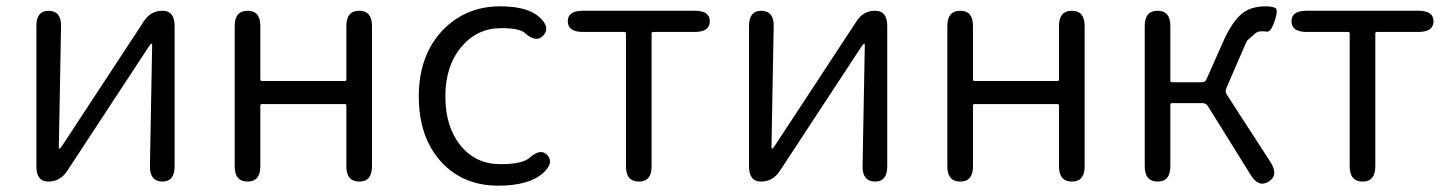

<svg xmlns="http://www.w3.org/2000/svg" viewBox="-20 -574 4581 607"><path d="M133 0Q95 0 95 -48V-492Q95 -540 134 -540Q174 -539 173 -491L166 -109Q166 -104 168 -104Q170 -104 177 -114L435 -507Q456 -540 494 -540Q532 -540 532 -492V-48Q532 0 493 0Q453 -1 454 -49L461 -431Q461 -436 459 -436Q457 -436 450 -426L192 -33Q170 0 133 0Z M763 0Q722 0 722 -48V-492Q722 -540 763 -540Q803 -540 803 -492V-323Q803 -318 808 -318H1070Q1075 -318 1075 -323V-492Q1075 -540 1116 -540Q1156 -540 1156 -492V-48Q1156 0 1116 0Q1075 0 1075 -48V-240Q1075 -245 1070 -245H808Q803 -245 803 -240V-48Q803 0 763 0Z M1555 13Q1445 13 1376 -61Q1304 -139 1304 -269.5Q1304 -400 1381 -480Q1454 -554 1561 -554Q1648 -554 1685 -520Q1721 -488 1698 -462Q1675 -437 1639 -470Q1622 -485 1564 -485Q1488 -485 1438 -425Q1388 -365 1388 -269Q1388 -173 1436 -114Q1484 -55 1562 -55Q1631 -55 1654 -75Q1690 -107 1711 -83Q1732 -59 1697 -27Q1652 13 1555 13Z M2000 0Q1959 0 1959 -48V-468Q1959 -473 1954 -473H1823Q1775 -473 1775 -507Q1775 -540 1823 -540H2176Q2224 -540 2224 -507Q2224 -473 2176 -473H2045Q2040 -473 2040 -468V-48Q2040 0 2000 0Z M2386 0Q2348 0 2348 -48V-492Q2348 -540 2387 -540Q2427 -539 2426 -491L2419 -109Q2419 -104 2421 -104Q2423 -104 2430 -114L2688 -507Q2709 -540 2747 -540Q2785 -540 2785 -492V-48Q2785 0 2746 0Q2706 -1 2707 -49L2714 -431Q2714 -436 2712 -436Q2710 -436 2703 -426L2445 -33Q2423 0 2386 0Z M3016 0Q2975 0 2975 -48V-492Q2975 -540 3016 -540Q3056 -540 3056 -492V-323Q3056 -318 3061 -318H3323Q3328 -318 3328 -323V-492Q3328 -540 3369 -540Q3409 -540 3409 -492V-48Q3409 0 3369 0Q3328 0 3328 -48V-240Q3328 -245 3323 -245H3061Q3056 -245 3056 -240V-48Q3056 0 3016 0Z M3640 0Q3599 0 3599 -48V-492Q3599 -540 3640 -540Q3680 -540 3680 -492V-319Q3680 -314 3685 -314H3780Q3790 -314 3794 -323L3845 -438Q3875 -507 3909 -533Q3936 -554 3982 -554Q4001 -554 4011.5 -549Q4022 -544 4010 -508Q3998 -472 3985 -474Q3980 -475 3968 -475Q3956 -475 3948.5 -468.5Q3941 -462 3923 -446Q3921 -444 3901 -397L3857 -295Q3852 -284 3859 -274L3997 -61Q4023 -20 3991 0Q3959 20 3934 -21L3799 -238Q3793 -248 3781 -248H3685Q3680 -248 3680 -243V-48Q3680 0 3640 0Z M4288 0Q4247 0 4247 -48V-468Q4247 -473 4242 -473H4111Q4063 -473 4063 -507Q4063 -540 4111 -540H4464Q4512 -540 4512 -507Q4512 -473 4464 -473H4333Q4328 -473 4328 -468V-48Q4328 0 4288 0Z"/></svg>

Font: Resource Han Rounded KR Normal
Style: Regular
Weight: 350
Designer: Cyano Hao (round all glyphs); Ryoko NISHIZUKA 西塚涼子 (kana, bopomofo & ideographs); Paul D. Hunt (Latin, Greek & Cyrillic)
Foundry: Cyano Hao
Version: 0.990